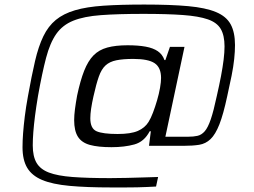

<svg xmlns="http://www.w3.org/2000/svg" viewBox="-20 -716 1115 844"><path d="M470 108Q361 108 285.5 101Q210 94 165 75Q120 56 99.5 21.5Q79 -13 79 -69Q79 -97 81.5 -130.5Q84 -164 89 -204.5Q94 -245 103 -294Q119 -383 134 -447.5Q149 -512 170.5 -556.5Q192 -601 225.5 -628.5Q259 -656 310 -671Q361 -686 435.5 -691Q510 -696 614 -696Q730 -696 807 -689Q884 -682 929.5 -663Q975 -644 994 -609Q1013 -574 1013 -518Q1013 -490 1009.5 -456.5Q1006 -423 998 -383Q990 -343 979 -294Q962 -214 944.5 -169.5Q927 -125 905.5 -104.5Q884 -84 855.5 -79.5Q827 -75 787 -75H635L643 -139H638Q614 -93 570.5 -81Q527 -69 470 -69Q411 -69 375 -79Q339 -89 322.5 -115Q306 -141 306 -188Q306 -209 309.5 -236Q313 -263 319 -296Q333 -362 350 -405Q367 -448 391 -472.5Q415 -497 451.5 -507Q488 -517 541 -517Q587 -517 620 -511Q653 -505 673.5 -491Q694 -477 703 -452H707L727 -510H791L707 -115H808Q831 -115 848.5 -119Q866 -123 880 -139Q894 -155 906.5 -191.5Q919 -228 933 -294Q944 -342 951.5 -381.5Q959 -421 963 -453.5Q967 -486 967 -512Q967 -560 950.5 -588.5Q934 -617 893.5 -631Q853 -645 784 -650Q715 -655 611 -655Q499 -655 424 -649.5Q349 -644 302 -625Q255 -606 227.5 -567Q200 -528 182.5 -461.5Q165 -395 147 -294Q139 -246 134 -207Q129 -168 126.5 -135.5Q124 -103 124 -77Q124 -29 140.5 -0.5Q157 28 195 42.5Q233 57 298.5 62Q364 67 464 67Q501 67 537.5 66Q574 65 609.5 64Q645 63 675 62L666 104Q647 105 626 106Q605 107 582 107.5Q559 108 531.5 108Q504 108 470 108ZM497 -127Q555 -127 586 -140.5Q617 -154 633 -180Q643 -196 652.5 -221Q662 -246 670.5 -275Q679 -304 683.5 -330Q688 -356 688 -373Q688 -419 660 -438Q632 -457 566 -457Q521 -457 491.5 -451Q462 -445 444 -428.5Q426 -412 414.5 -379.5Q403 -347 391 -293Q384 -262 380.5 -238Q377 -214 377 -196Q377 -151 404.5 -139Q432 -127 497 -127Z"/></svg>

Font: Saira Expanded
Style: Italic
Weight: 400
Width: 7
Italic angle: -12°
Designer: Hector Gatti with collaboration of the Omnibus-Type team
Foundry: Omnibus-Type
Version: Version 1.101